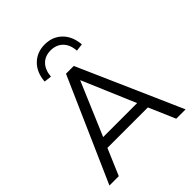

<svg xmlns="http://www.w3.org/2000/svg" viewBox="-252 -1084 1233 1233"><g transform="rotate(-45 364.5 -467.5)"><path d="M19 0 329.5 -705H400.1L710.6 0H625.7L539.1 -201.2L578.8 -180H149.3L189.6 -201.2L104 0ZM363.6 -609.5 202.9 -230.3 179 -248.6H549.1L526.7 -230.3L365.6 -609.5ZM247.7 -760 196.8 -766.3Q202.9 -844.8 249.2 -889.8Q295.5 -934.8 365.6 -934.8Q436.2 -934.8 482.2 -889.8Q528.3 -844.8 534.8 -766.3L483.9 -760Q479.9 -818 448.1 -849.4Q416.2 -880.9 365.6 -880.9Q314.5 -880.9 283.6 -849.4Q252.7 -818 247.7 -760Z"/></g></svg>

Font: Nunito Sans 12pt ExtraLight
Style: Regular
Weight: 200
Designer: Vernon Adams
Foundry: Vernon Adams
Version: Version 3.101;gftools[0.9.27]